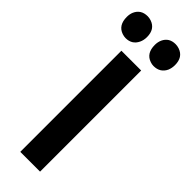

<svg xmlns="http://www.w3.org/2000/svg" viewBox="-319 -871 885 885"><g transform="rotate(45 123.0 -428.5)"><path d="M97.7 -787.1Q97.7 -838.9 54.7 -853.5Q43 -857.4 32.2 -857.4Q-11.7 -857.4 -28.3 -819.3Q-34.2 -804.7 -34.2 -787.1Q-34.2 -732.4 8.8 -717.8Q20.5 -713.9 31.2 -713.9Q72.3 -713.9 89.8 -750Q97.7 -766.6 97.7 -787.1ZM280.3 -787.1Q280.3 -838.9 237.3 -853.5Q225.6 -857.4 213.9 -857.4Q171.9 -857.4 155.3 -821.3Q148.4 -805.7 148.4 -787.1Q148.4 -732.4 191.4 -717.8Q202.1 -713.9 212.9 -713.9Q255.9 -713.9 273.4 -751Q280.3 -767.6 280.3 -787.1ZM58.6 -659.2V0H187.5V-659.2Z"/></g></svg>

Font: Yaldevi Colombo
Style: Bold
Weight: 700
Designer: Sol Matas, Denzil Rajitha, Kosala Senevirathne and Pathum Egodawatta
Foundry: Mooniak
Version: Version 1.020 ; ttfautohint (v1.6)